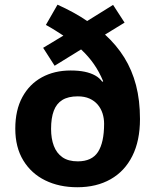

<svg xmlns="http://www.w3.org/2000/svg" viewBox="-20 -785 659 815"><path d="M224.1 -765.1Q258.8 -749.5 290.5 -732.2Q322.3 -714.8 350.1 -695.8L460 -764.2L508.8 -689L425.8 -638.2Q474.6 -593.8 507.6 -540.8Q540.5 -487.8 557.4 -423.3Q574.2 -358.9 574.2 -279.8Q574.2 -187.5 541.7 -122.8Q509.3 -58.1 449.5 -24.2Q389.6 9.8 308.1 9.8Q231.4 9.8 172.1 -19.3Q112.8 -48.3 78.9 -104Q44.9 -159.7 44.9 -238.8Q44.9 -317.9 75 -373Q105 -428.2 158 -457Q210.9 -485.8 279.8 -485.8Q313.5 -485.8 339.4 -480.5Q365.2 -475.1 384 -464.6Q402.8 -454.1 414.1 -438L418 -439.9Q401.4 -480 378.7 -512.7Q356 -545.4 324.2 -575.2L211.9 -505.9L163.1 -582L249 -633.8Q231.9 -645 213.6 -656.5Q195.3 -668 174.8 -679.2ZM310.1 -376Q269.5 -376 244.6 -360.6Q219.7 -345.2 208.3 -314.7Q196.8 -284.2 196.8 -237.8Q196.8 -196.8 208.5 -165.8Q220.2 -134.8 245.1 -117.4Q270 -100.1 310.1 -100.1Q370.1 -100.1 396 -140.1Q421.9 -180.2 421.9 -259.8Q421.9 -282.7 415.3 -303.5Q408.7 -324.2 395 -340.6Q381.3 -356.9 360.1 -366.5Q338.9 -376 310.1 -376Z"/></svg>

Font: Wonky
Style: Regular
Weight: 400
Designer: Monotype Design Team
Foundry: Monotype Imaging Inc.
Version: Version 3.000